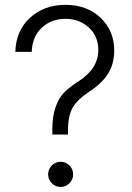

<svg xmlns="http://www.w3.org/2000/svg" viewBox="-20 -757 537 783"><path d="M193.4 -208.5V-227.5Q193.4 -282.2 206.3 -319.3Q219.2 -356.4 240.5 -378.7Q261.7 -400.9 300.3 -425.3Q380.9 -477.5 380.9 -552.7Q380.9 -609.4 342.3 -644.8Q303.7 -680.2 246.6 -680.2Q190.4 -680.2 151.1 -644.5Q111.8 -608.9 109.4 -545.4H42.5Q44.9 -631.8 102.5 -684.6Q160.2 -737.3 246.6 -737.3Q334.5 -737.3 390.1 -684.6Q445.8 -631.8 445.8 -550.3Q445.8 -497.1 420.9 -457Q396 -417 344.2 -383.3Q295.4 -351.1 276.6 -318.4Q257.8 -285.6 257.3 -227.5V-208.5ZM278.3 -45.9Q278.3 -24.9 263.2 -9.8Q248 5.4 227.1 5.4Q206.1 5.4 191.2 -9.8Q176.3 -24.9 176.3 -45.9Q176.3 -66.9 191.2 -82Q206.1 -97.2 227.1 -97.2Q248 -97.2 263.2 -82.3Q278.3 -67.4 278.3 -45.9Z"/></svg>

Font: Interop Light
Style: Regular
Weight: 300
Designer: Rasmus Andersson, Google, Jang Haemin
Foundry: jhaemin
Version: Version 1.007